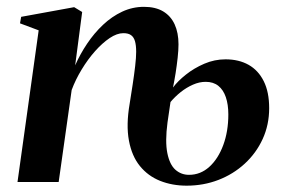

<svg xmlns="http://www.w3.org/2000/svg" viewBox="-20 -546 850 576"><path d="M205.5 -350Q220.5 -384 241.5 -415.2Q262.5 -446.5 289 -471.5Q315.5 -496.5 346.5 -511Q377.5 -525.5 412 -525.5Q446.5 -525.5 469.5 -511.8Q492.5 -498 504 -472.8Q515.5 -447.5 515.5 -413Q515.5 -396 513 -373Q510.5 -350 506.8 -326.5Q503 -303 499 -283.5Q513.5 -303 537.8 -322.2Q562 -341.5 592.8 -354.8Q623.5 -368 656.5 -368Q696.5 -368 725.8 -351.5Q755 -335 771.2 -302.5Q787.5 -270 787.5 -221.5Q787.5 -171.5 768 -129Q748.5 -86.5 714.2 -55Q680 -23.5 635.2 -6.2Q590.5 11 540 11Q496.5 11 460.2 -3.5Q424 -18 399.8 -47.8Q375.5 -77.5 366.8 -124.2Q358 -171 369 -235Q373.5 -263 378 -292.5Q382.5 -322 385.5 -347.8Q388.5 -373.5 388.5 -390.5Q388.5 -410 385 -422.2Q381.5 -434.5 373.2 -440.5Q365 -446.5 350 -446.5Q331 -446.5 309 -431.8Q287 -417 265.2 -392.5Q243.5 -368 225 -337.5Q206.5 -307 195 -276L156 0H32.5L96 -455L40 -476L43.5 -495.5L202.5 -524.5L226.5 -510ZM482.5 -178.5Q475 -121.5 482 -86.8Q489 -52 506.2 -36.8Q523.5 -21.5 547 -21.5Q581.5 -21.5 608 -45.5Q634.5 -69.5 649.8 -110.8Q665 -152 665 -202.5Q665 -232.5 657.5 -254.5Q650 -276.5 635 -288.5Q620 -300.5 597 -300.5Q578 -300.5 558.8 -292Q539.5 -283.5 522.2 -269.8Q505 -256 491.5 -240Z"/></svg>

Font: Merriweather 120pt SemiBold
Style: Italic
Weight: 600
Italic angle: -7.8°
Version: Version 2.101